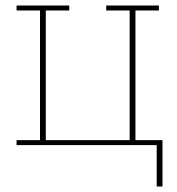

<svg xmlns="http://www.w3.org/2000/svg" viewBox="-20 -526 641 696"><path d="M548 0H40V-18H125V-488H40V-506H231V-488H146V-18H450V-488H365V-506H556V-488H471V-18H569V150H548Z"/></svg>

Font: IBM Plex Serif Thin
Style: Regular
Weight: 100
Designer: Mike Abbink, Paul van der Laan, Pieter van Rosmalen
Foundry: Bold Monday
Version: Version 3.001